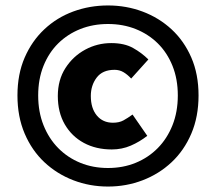

<svg xmlns="http://www.w3.org/2000/svg" viewBox="-20 -676 792 704"><path d="M376 8Q309 8 249 -15Q189 -38 143 -81Q97 -124 70.5 -186Q44 -248 44 -326Q44 -404 70.5 -465Q97 -526 143 -569Q189 -612 249 -634Q309 -656 376 -656Q443 -656 503 -633.5Q563 -611 609 -568.5Q655 -526 681.5 -465Q708 -404 708 -326Q708 -248 681.5 -186Q655 -124 609 -81Q563 -38 503 -15Q443 8 376 8ZM390 -128Q332 -128 287.5 -152Q243 -176 217.5 -220Q192 -264 192 -324Q192 -383 220 -426.5Q248 -470 292.5 -494Q337 -518 388 -518Q436 -518 468 -500Q500 -482 524 -458L461 -388Q447 -403 432.5 -411.5Q418 -420 400 -420Q356 -420 334.5 -391.5Q313 -363 313 -324Q313 -279 335 -252.5Q357 -226 394 -226Q417 -226 432.5 -234.5Q448 -243 466 -256L520 -178Q492 -156 459.5 -142Q427 -128 390 -128ZM376 -60Q431 -60 477.5 -79Q524 -98 558.5 -133Q593 -168 612.5 -217Q632 -266 632 -326Q632 -386 612.5 -434.5Q593 -483 558.5 -517Q524 -551 477.5 -569.5Q431 -588 376 -588Q321 -588 274.5 -569.5Q228 -551 193.5 -517Q159 -483 139.5 -434.5Q120 -386 120 -326Q120 -266 139.5 -217Q159 -168 193.5 -133Q228 -98 274.5 -79Q321 -60 376 -60Z"/></svg>

Font: Assistant ExtraLight ExtraBold
Style: Regular
Weight: 800
Version: Version 3.000